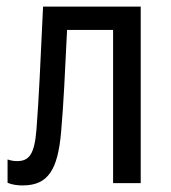

<svg xmlns="http://www.w3.org/2000/svg" viewBox="-20 -557 519 584"><path d="M49 7C126 7 156 -40 166 -157C174 -250 177 -325 184 -466H324V0H408V-537H111C102 -348 99 -270 91 -164C85 -88 69 -67 32 -67C23 -67 15 -68 3 -72V-1C17 5 33 7 49 7Z"/></svg>

Font: Noto Sans Condensed
Style: Regular
Weight: 400
Width: 3
Designer: Monotype Design Team
Foundry: Monotype Imaging Inc.
Version: Version 2.013